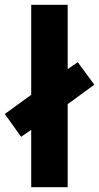

<svg xmlns="http://www.w3.org/2000/svg" viewBox="-43 -780 413 800"><path d="M87 0H239V-346L350 -427L281 -521L239 -492V-760H87V-385L-23 -305L45 -210L87 -239Z"/></svg>

Font: Noto Sans Georgian Condensed ExtraBold
Style: Regular
Weight: 800
Width: 3
Designer: Monotype Design Team, Akaki Razmadze
Foundry: Google LLC
Version: Version 2.005